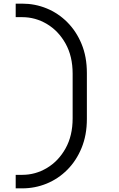

<svg xmlns="http://www.w3.org/2000/svg" viewBox="-20 -876 652 1052"><path d="M66 156V82H102Q174 82 237 44.5Q300 7 339 -62.5Q378 -132 378 -228V-472Q378 -568 339 -637.5Q300 -707 237 -744.5Q174 -782 102 -782H66V-856H102Q172 -856 235.5 -830Q299 -804 348.5 -754.5Q398 -705 427 -635Q456 -565 456 -476V-224Q456 -136 427 -65.5Q398 5 348.5 54.5Q299 104 235.5 130Q172 156 102 156Z"/></svg>

Font: Space Mono
Style: Regular
Weight: 400
Monospace: yes
Designer: Colophon Foundry + Benjamin Critton
Foundry: Colophon Foundry & Benjamin Critton
Version: Version 1.003; ttfautohint (v1.8.4.7-5d5b)